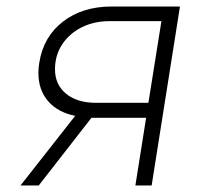

<svg xmlns="http://www.w3.org/2000/svg" viewBox="-20 -570 640 590"><path d="M211 -214Q157 -225 127.5 -259.5Q98 -294 98 -346Q98 -363 101 -379Q114 -458 174 -504Q234 -550 323 -550H533L446 0H396L429 -208H261L99 0H43ZM436 -254 476 -505H316Q269 -505 231 -486Q193 -467 171 -433.5Q149 -400 149 -357Q149 -310 183 -282Q217 -254 276 -254Z"/></svg>

Font: JetBrains Mono Extra Light
Style: Italic
Weight: 200
Italic angle: -9°
Monospace: yes
Designer: Philipp Nurullin, Konstantin Bulenkov
Foundry: JetBrains
Version: 2.002